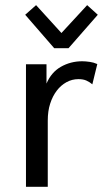

<svg xmlns="http://www.w3.org/2000/svg" viewBox="-20 -720 400 740"><path d="M244.1 -534.2H189L77.1 -663.1L119.1 -700.2L216.8 -592.8L315.9 -700.2L356.9 -663.1ZM335.9 -395Q325.7 -403.8 312.5 -409.7Q300.3 -415 282.2 -415Q257.8 -415 236.3 -403.3Q214.4 -391.1 199.2 -371.1Q182.6 -349.6 173.3 -320.3Q164.1 -292 164.1 -254.9V0H80.1V-472.2H159.2V-397.9Q177.7 -441.4 214.4 -462.4Q252 -483.9 296.9 -483.9Q309.6 -483.9 326.7 -481.4Q340.8 -479.5 355 -473.1Z"/></svg>

Font: Post Grotesk Regular
Style: Regular
Weight: 500
Version: 0.900; ttfautohint (v0.96) -l 8 -r 50 -G 200 -x 14 -w "gGD" 